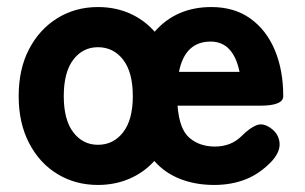

<svg xmlns="http://www.w3.org/2000/svg" viewBox="-20 -514 867 545"><path d="M258 11Q194 11 143 -20Q92 -51 62.5 -108Q33 -165 33 -241Q33 -318 62.5 -374.5Q92 -431 143 -462.5Q194 -494 258 -494Q307 -494 348 -476Q389 -458 419 -424Q480 -494 580 -494Q645 -494 690.5 -461.5Q736 -429 760 -372Q784 -315 784 -241Q784 -214 718 -214H484Q489 -147 518 -122.5Q547 -98 590 -98Q636 -98 666 -128Q689 -151 708 -158.5Q727 -166 749 -150Q771 -134 773.5 -109Q776 -84 752 -57Q718 -21 677.5 -5Q637 11 588 11Q535 11 491.5 -6Q448 -23 418 -57Q388 -24 347 -6.5Q306 11 258 11ZM258 -103Q302 -103 329.5 -138.5Q357 -174 357 -241Q357 -309 329.5 -344.5Q302 -380 258 -380Q215 -380 188 -344.5Q161 -309 161 -241Q161 -174 188 -138.5Q215 -103 258 -103ZM488 -310H660Q642 -396 578 -396Q505 -396 488 -310Z"/></svg>

Font: Zen Maru Gothic Black
Style: Regular
Weight: 900
Designer: Yoshimichi Ohira
Foundry: Positype
Version: Version 1.001